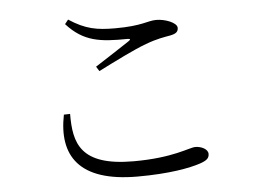

<svg xmlns="http://www.w3.org/2000/svg" viewBox="-50 -765 1101 830"><g transform="rotate(-5 500.0 -350.0)"><path d="M514.1 0.8C653.4 0.8 742.1 -16.5 788.4 -32C818.1 -42.3 828.5 -51.6 828.5 -70.1C828.5 -91.5 798.9 -104.8 774.1 -104.8C746.9 -104.8 676.3 -66.5 503.3 -66.5C271.9 -66.5 246.4 -166.9 247.2 -294.4L220.2 -293.6C185 -118.4 259.8 0.8 514.1 0.8ZM376.8 -487.9 389.6 -467.8C458.5 -502.7 550.5 -548.9 600.5 -566.8C650.2 -585.5 680.4 -589.3 708.1 -594.5C732.7 -599.4 743 -607.3 743 -624.5C743 -647.6 690.9 -666.7 653.7 -666.7C614.9 -666.7 591.9 -646.1 473.4 -646.1C394.6 -646.1 345.4 -654.6 274 -701.4L259.3 -682.8C332.6 -601.9 404.9 -594 521.6 -595.7C535.8 -595.5 536.8 -592.5 526.4 -585.3C489.6 -560.7 427.2 -520.3 376.8 -487.9Z"/></g></svg>

Font: Source Han Serif TW VF
Style: Regular
Weight: 250
Designer: Ryoko NISHIZUKA 西塚涼子 (kana & ideographs); Frank Grießhammer (Latin, Greek & Cyrillic); Wenlong ZHANG 张文龙 (bopomofo); San
Foundry: Adobe
Version: Version 2.002;hotconv 1.1.0;makeotfexe 2.6.0